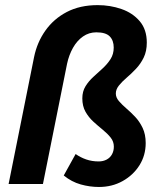

<svg xmlns="http://www.w3.org/2000/svg" viewBox="-20 -733 649 765"><path d="M374.3 12Q337.8 12 301.5 1.8Q265.1 -8.4 234 -33.8L281.3 -119.3Q300.7 -105.6 323.6 -97.7Q346.4 -89.8 373 -89.8Q391 -89.8 404.9 -97.2Q418.8 -104.6 426.2 -118.1Q433.6 -131.6 433.6 -148.7Q433.6 -168.9 421 -184.7Q408.4 -200.6 389.6 -215.9Q370.8 -231.2 352 -248.3Q333.2 -265.5 320.6 -287.8Q308 -310.2 308 -341.2Q308 -368.8 320.7 -389.3Q333.4 -409.9 352 -426.7Q370.5 -443.6 389.1 -460.6Q407.6 -477.6 420.4 -497.5Q433.1 -517.4 433.1 -543.5Q433.1 -571.8 417.2 -588Q401.4 -604.2 363.8 -604.2Q334.3 -604.2 310.6 -587.6Q286.9 -571 270.8 -542.5Q254.7 -513.9 247.2 -478.9L151.1 0H14.3L115.7 -505.4Q127.6 -564 160.7 -610.9Q193.8 -657.8 246.1 -685.2Q298.5 -712.6 369.1 -712.6Q419.3 -712.6 464 -697Q508.7 -681.5 536.8 -648.4Q564.9 -615.3 564.9 -563.3Q564.9 -529 552.6 -503.7Q540.3 -478.4 521.7 -458.8Q503.2 -439.2 484.6 -423.4Q466.1 -407.6 453.8 -392.2Q441.5 -376.8 441.5 -360.4Q441.5 -344.5 453.7 -330.3Q465.9 -316.1 483.4 -301Q501 -286 518.6 -267.4Q536.1 -248.8 548.3 -223.3Q560.5 -197.7 560.5 -163Q560.5 -114.1 535.8 -74.7Q511 -35.2 468.7 -11.6Q426.5 12 374.3 12Z"/></svg>

Font: Source Sans 3 VF
Style: Italic
Weight: 200
Italic angle: -11°
Designer: Paul D. Hunt
Foundry: Adobe Systems Incorporated
Version: Version 3.042;hotconv 1.0.118;makeotfexe 2.5.65603